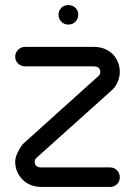

<svg xmlns="http://www.w3.org/2000/svg" viewBox="-20 -738 533 758"><path d="M250 -641Q233 -641 222 -652.5Q211 -664 211 -680Q211 -696 222 -707Q233 -718 250 -718Q267 -718 278 -707Q289 -696 289 -680Q289 -664 278 -652.5Q267 -641 250 -641ZM79 -476Q63 -476 51.5 -487Q40 -498 40 -514Q40 -530 51.5 -541.5Q63 -553 79 -553H350Q375 -553 394.5 -544.5Q414 -536 427 -522Q440 -508 446.5 -490Q453 -472 453 -454Q453 -436 445.5 -417Q438 -398 424 -384L123 -114Q117 -108 117 -100Q117 -77 143 -77H415Q431 -77 442 -65.5Q453 -54 453 -38Q453 -22 442 -11Q431 0 415 0H143Q121 0 102 -7.5Q83 -15 69.5 -28.5Q56 -42 48 -60Q40 -78 40 -99Q40 -116 49.5 -135.5Q59 -155 70 -169L371 -440Q373 -443 374.5 -445.5Q376 -448 376 -453Q376 -476 350 -476Z"/></svg>

Font: VDS Compensated
Style: Light
Weight: 300
Designer: artmaker
Foundry: artmaker
Version: Version 1.000 2012 initial release